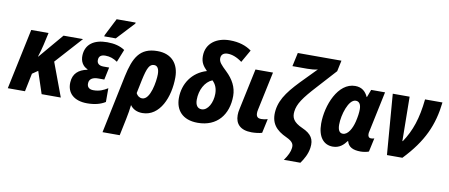

<svg xmlns="http://www.w3.org/2000/svg" viewBox="-82 -1126 4017 1716"><g transform="rotate(10 1926.5 -268.0)"><path d="M5 0H161L195 -165L246 -200L312 0H486L372 -306L591 -549H414L225 -326H222C233 -361 245 -401 253 -437L278 -549H121Z M773 -606H878L1027 -766L1029 -776H856L776 -619ZM725 10C794 10 847 -4 890 -31V-156C852 -132 815 -115 761 -115C722 -115 701 -135 704 -171C706 -207 736 -226 786 -226H841L865 -339H813C771 -339 752 -360 754 -390C755 -422 775 -438 815 -438C856 -438 890 -425 924 -402L970 -517C927 -546 874 -559 809 -559C687 -559 616 -504 611 -407C608 -350 634 -308 678 -290L677 -286C598 -270 550 -228 546 -150C540 -51 608 10 725 10Z M1017 -287 907 240H1063L1095 86C1104 41 1112 -3 1116 -43C1138 -11 1175 10 1227 10C1386 10 1463 -176 1463 -355C1463 -476 1396 -559 1266 -559C1105 -559 1054 -459 1017 -287ZM1203 -119C1178 -119 1158 -134 1147 -157L1172 -278C1197 -395 1216 -431 1258 -431C1288 -431 1304 -404 1304 -355C1304 -294 1278 -119 1203 -119Z M1729 10C1905 10 2001 -112 2001 -281C2001 -360 1964 -428 1901 -488C1851 -536 1828 -559 1828 -593C1828 -626 1850 -645 1888 -645C1926 -645 1971 -630 2019 -594L2084 -708C2033 -745 1969 -766 1886 -766C1765 -766 1672 -701 1672 -586C1672 -527 1695 -497 1731 -460C1601 -422 1526 -310 1526 -179C1526 -74 1587 10 1729 10ZM1743 -115C1706 -115 1686 -143 1686 -192C1686 -280 1728 -360 1794 -387C1826 -357 1840 -319 1840 -272C1840 -193 1800 -115 1743 -115Z M2219 10C2249 10 2287 6 2313 -2L2341 -131C2320 -125 2302 -122 2282 -122C2255 -122 2237 -133 2237 -168C2237 -177 2238 -187 2241 -200L2315 -549H2156L2077 -177C2072 -157 2070 -138 2070 -120C2070 -42 2115 10 2219 10Z M2546 202H2696C2724 163 2753 113 2761 55C2772 -22 2744 -69 2660 -106C2574 -144 2557 -184 2563 -239C2571 -310 2614 -371 2722 -489L2878 -661L2899 -760H2503L2476 -636H2610C2640 -636 2681 -639 2705 -646L2611 -550C2485 -423 2411 -336 2396 -223C2381 -104 2437 -44 2534 0C2597 29 2603 55 2599 87C2596 118 2578 158 2546 202Z M2955 10C3018 10 3053 -27 3079 -62H3083C3096 -12 3137 10 3208 10C3234 10 3267 4 3282 -3L3309 -127C3302 -124 3289 -122 3280 -122C3260 -122 3251 -135 3251 -156C3251 -164 3252 -174 3255 -184L3332 -549H3206L3180 -480H3177C3156 -526 3122 -559 3060 -559C2905 -559 2818 -342 2818 -175C2818 -55 2872 10 2955 10ZM3024 -119C2993 -119 2978 -145 2978 -195C2978 -281 3022 -430 3088 -430C3119 -430 3136 -405 3136 -360C3136 -330 3131 -291 3120 -246C3104 -181 3070 -119 3024 -119Z M3446 0H3586C3760 -182 3830 -342 3853 -549H3695C3677 -373 3637 -256 3564 -147H3560C3560 -172 3559 -208 3559 -234L3555 -549H3402Z"/></g></svg>

Font: Noto Sans SemiCondensed ExtraBold
Style: Italic
Weight: 800
Width: 4
Italic angle: -12°
Designer: Monotype Design Team
Foundry: Monotype Imaging Inc.
Version: Version 2.013